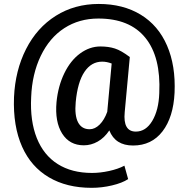

<svg xmlns="http://www.w3.org/2000/svg" viewBox="-20 -715 935 957"><path d="M850.1 -252.9Q844.2 -130.9 790 -60.3Q735.8 10.3 643.1 10.3Q554.7 10.3 524.9 -64.9Q500 -27.8 467 -9.3Q434.1 9.3 397.9 9.3Q326.7 9.3 289.8 -49.3Q252.9 -107.9 261.7 -206.1Q269.5 -285.6 300.5 -349.6Q331.5 -413.6 379.2 -448.5Q426.8 -483.4 480.5 -483.4Q521.5 -483.4 553 -473.1Q584.5 -462.9 627 -430.7L601.6 -155.8Q592.3 -59.1 657.2 -59.1Q707 -59.1 739 -112.5Q771 -166 773.9 -251Q782.2 -431.2 704.3 -526.9Q626.5 -622.6 470.2 -622.6Q374.5 -622.6 300.5 -574.7Q226.6 -526.9 183.1 -436.3Q139.6 -345.7 135.3 -230Q129.4 -112.3 163.3 -27.1Q197.3 58.1 267.3 102.5Q337.4 147 438.5 147Q479.5 147 524.2 137.2Q568.8 127.4 600.1 110.8L618.7 177.7Q588.9 197.3 538.3 209.2Q487.8 221.2 436.5 221.2Q312.5 221.2 223.6 168.7Q134.8 116.2 90.3 16.6Q44.4 -86.4 49.8 -230Q55.7 -363.8 109.9 -470.5Q164.1 -577.1 258.1 -636.2Q352.1 -695.3 472.2 -695.3Q593.8 -695.3 681.4 -641.8Q769 -588.4 812.5 -488Q856 -387.7 850.1 -252.9ZM357.4 -206.1Q351.1 -139.6 369.1 -105.2Q387.2 -70.8 426.8 -70.8Q453.1 -70.8 476.6 -94Q500 -117.2 514.6 -157.7L536.6 -398.4Q512.2 -407.7 489.3 -407.7Q435.1 -407.7 400.9 -356.7Q366.7 -305.7 357.4 -206.1Z"/></svg>

Font: Vazir Medium UI
Style: Medium-UI
Weight: 500
Designer: Saber Rastikerdar
Foundry: Saber Rastikerdar
Version: Version 30.0.0